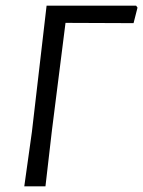

<svg xmlns="http://www.w3.org/2000/svg" viewBox="-20 -660 507 680"><path d="M467 -633 453 -578 212 -579 164 -199 141 0H66L93 -193L145 -640H462Z"/></svg>

Font: Alegreya Sans SC
Style: Italic
Weight: 400
Italic angle: -7°
Designer: Juan Pablo del Peral
Foundry: Huerta Tipografica
Version: Version 2.008; ttfautohint (v1.6)